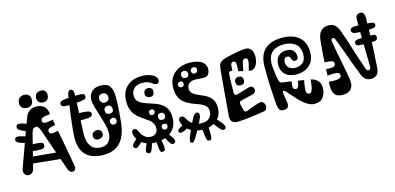

<svg xmlns="http://www.w3.org/2000/svg" viewBox="-81 -1360 4134 2007"><g transform="rotate(-15 1985.5 -356.5)"><path d="M22 -98Q29 -117.5 46 -164.2Q63 -211 85 -271.8Q107 -332.5 129 -393Q131 -397.5 132.5 -402Q134 -406.5 135.5 -410.8Q137 -415 138.5 -419.5Q141 -425.5 143.2 -431.8Q145.5 -438 147.5 -444Q153.5 -460 159 -475.2Q164.5 -490.5 169.5 -504.5Q171.5 -509 173 -513.2Q174.5 -517.5 176 -521.8Q177.5 -526 179 -530Q181.5 -537.5 184.2 -544.2Q187 -551 189 -557.5Q197 -578.5 201.8 -591.2Q206.5 -604 207 -606Q223 -647.5 255 -667.8Q287 -688 328 -687Q371 -686.5 402 -664.5Q433 -642.5 441 -598Q442 -592 443.2 -586Q444.5 -580 445 -574Q385 -568 364 -558.2Q343 -548.5 343 -531Q343 -509.5 357.8 -503.2Q372.5 -497 398.2 -500Q424 -503 457 -509Q460 -494 463 -479Q466 -464 468 -449Q421.5 -443 402.8 -433.5Q384 -424 384 -405Q384 -383 398.5 -377Q413 -371 435 -374.2Q457 -377.5 480 -384Q490 -334 499.5 -284Q509 -234 518 -184.5Q527 -135 536 -85.8Q545 -36.5 553 12Q558.5 39.5 547 54.8Q535.5 70 519 70Q506.5 70 493.5 60.5Q480.5 51 473 31Q432.5 -81 392.5 -200.2Q352.5 -319.5 314 -426Q303.5 -455.5 293.2 -468.8Q283 -482 265 -482Q248 -482 236.8 -470Q225.5 -458 217 -425Q194 -336 171.5 -244Q149 -152 127 -67Q119.5 -39.5 103.5 -27.2Q87.5 -15 70 -15Q38 -15 24 -39.2Q10 -63.5 22 -98ZM123 -251 142 -314Q165.5 -315 188.2 -315Q211 -315 234 -314Q268.5 -312.5 285.8 -305.5Q303 -298.5 303 -276Q303 -254.5 288 -246.8Q273 -239 230 -241Q203 -242.5 176.2 -245.2Q149.5 -248 123 -251ZM133 -122Q110 -125 96 -134.5Q82 -144 82 -159Q82 -182.5 100.2 -188.5Q118.5 -194.5 144 -192Q209.5 -187 281.2 -180.2Q353 -173.5 424 -166L444 -90Q360 -97.5 280.2 -105.8Q200.5 -114 133 -122ZM165 -461Q131.5 -475 111.2 -485.8Q91 -496.5 82 -506.5Q73 -516.5 73 -528Q73 -551.5 90 -556.8Q107 -562 134.8 -554.8Q162.5 -547.5 193.5 -534ZM130 -345Q90.5 -356 67.2 -364.5Q44 -373 34 -381.8Q24 -390.5 24 -402Q24 -426 41 -431.2Q58 -436.5 86.2 -429.8Q114.5 -423 148 -411ZM411 -246 396 -321Q421.5 -325.5 437.2 -325.2Q453 -325 460 -314.2Q467 -303.5 467 -277Q467 -258.5 453 -253.5Q439 -248.5 411 -246ZM447 -86 432 -166Q458 -171.5 473.5 -170.5Q489 -169.5 496 -157.5Q503 -145.5 503 -118Q503 -98 489 -92.8Q475 -87.5 447 -86ZM235 -698Q197.5 -698 179.2 -717.2Q161 -736.5 161 -761Q161 -798.5 181.2 -818.2Q201.5 -838 232 -838Q266 -838 283.5 -820.2Q301 -802.5 301 -773Q301 -735 282.2 -716.5Q263.5 -698 235 -698ZM411 -710Q382 -710 365 -727Q348 -744 348 -770Q348 -798.5 363.2 -816.8Q378.5 -835 418 -835Q444.5 -835 458.8 -819Q473 -803 473 -776Q473 -745.5 457.5 -727.8Q442 -710 411 -710Z M877.5 -16Q816.5 -16 770 -31.5Q723.5 -47 691.8 -77.8Q660 -108.5 644 -155Q628 -201.5 628 -263.5Q628 -288.5 631.5 -329.8Q635 -371 640.8 -421Q646.5 -471 653.5 -523.5Q660.5 -576 667.2 -623.8Q674 -671.5 679.5 -707Q684 -735.5 692.2 -749.2Q700.5 -763 717.5 -763Q734.5 -763 742 -748.8Q749.5 -734.5 749.5 -705Q749.5 -682 747.8 -639.2Q746 -596.5 743.2 -544.8Q740.5 -493 738 -441Q735.5 -389 733.5 -346.5Q731.5 -304 731.5 -281Q731 -219.5 747.5 -179Q764 -138.5 796 -118.8Q828 -99 873.5 -99Q913 -99 938.5 -116.5Q964 -134 976.2 -164.2Q988.5 -194.5 988.5 -232.5Q988.5 -270.5 975.2 -321.2Q962 -372 944.5 -425.2Q927 -478.5 913.8 -525.2Q900.5 -572 900.5 -602Q900.5 -655.5 933.8 -690.2Q967 -725 1031 -725Q1104 -725 1130.2 -684.5Q1156.5 -644 1156.5 -572Q1156.5 -544 1155.8 -516.5Q1155 -489 1153.5 -461.2Q1152 -433.5 1149.8 -405.5Q1147.5 -377.5 1145 -349Q1142.5 -320.5 1139.5 -291Q1131.5 -213 1103.5 -150.8Q1075.5 -88.5 1020.8 -52.2Q966 -16 877.5 -16ZM866.5 -187Q845.5 -187 831.8 -199Q818 -211 818 -234.5Q818 -259 835.5 -272Q853 -285 874.5 -285Q894.5 -285 909.5 -271.5Q924.5 -258 924.5 -235Q924.5 -213 907.2 -200Q890 -187 866.5 -187ZM778.5 -691Q819 -692 834.8 -685.5Q850.5 -679 850.5 -658Q850.5 -638.5 837 -631Q823.5 -623.5 778.5 -619Q753 -617 717.5 -615Q682 -613 656.5 -612Q614.5 -611.5 596.5 -618.8Q578.5 -626 578.5 -647Q578.5 -666.5 596.2 -674Q614 -681.5 653.5 -685Q680 -687.5 716.2 -689Q752.5 -690.5 778.5 -691ZM738.5 -505Q791 -503.5 818.8 -499.8Q846.5 -496 857 -488Q867.5 -480 867.5 -466Q867.5 -449 857.5 -440.8Q847.5 -432.5 818.8 -430Q790 -427.5 733.5 -428Q722.5 -428 710 -428.8Q697.5 -429.5 688.5 -431Q668.5 -434 660 -441.5Q651.5 -449 651.5 -466Q651.5 -487 661 -496Q670.5 -505 690.5 -505Q702.5 -505 715.2 -505Q728 -505 738.5 -505ZM1045.5 -705Q1057 -706 1063.2 -696.5Q1069.5 -687 1069.5 -675Q1069.5 -664 1063.5 -654.5Q1057.5 -645 1044.5 -645Q1043 -645 1041 -645Q1039 -645 1037.5 -645Q1022.5 -645 1014.5 -655.5Q1006.5 -666 1006.5 -678Q1006.5 -688 1012.8 -696.2Q1019 -704.5 1032.5 -705Q1035.5 -705 1039 -705Q1042.5 -705 1045.5 -705ZM1047.5 -416Q1071 -416 1081.8 -426.5Q1092.5 -437 1092.5 -454Q1092.5 -477.5 1080.8 -489.8Q1069 -502 1052.5 -502Q1028.5 -502 1017.5 -490.5Q1006.5 -479 1006.5 -464Q1006.5 -438.5 1017 -427.2Q1027.5 -416 1047.5 -416ZM1027.5 -541Q1053 -541 1066.8 -553.5Q1080.5 -566 1080.5 -587Q1080.5 -611 1067.2 -625Q1054 -639 1030.5 -639Q1008 -639 995.2 -627.2Q982.5 -615.5 982.5 -593Q982.5 -570.5 996.5 -555.8Q1010.5 -541 1027.5 -541ZM1066.5 -295Q1082.5 -295 1091.5 -305.2Q1100.5 -315.5 1100.5 -328Q1100.5 -349 1091.5 -357.5Q1082.5 -366 1066.5 -366Q1050 -366 1039.8 -357.5Q1029.5 -349 1029.5 -330Q1029.5 -313.5 1038.8 -304.2Q1048 -295 1066.5 -295Z M1430.5 -1Q1382 -1 1344 -16Q1306 -31 1279.5 -55.2Q1253 -79.5 1239.2 -107.2Q1225.5 -135 1225.5 -160Q1225.5 -177.5 1234 -185.8Q1242.5 -194 1254.5 -194Q1268 -194 1275.5 -187.2Q1283 -180.5 1289.5 -164Q1296 -148.5 1309.2 -126.8Q1322.5 -105 1346.5 -88.5Q1370.5 -72 1408.5 -72Q1441 -72 1460.8 -91.8Q1480.5 -111.5 1480.5 -146Q1480.5 -176 1468 -197.5Q1455.5 -219 1434.8 -235.8Q1414 -252.5 1389.2 -268.5Q1364.5 -284.5 1339.8 -303.2Q1315 -322 1294.2 -347.5Q1273.5 -373 1261 -409Q1248.5 -445 1248.5 -496Q1248.5 -556 1273.8 -604.5Q1299 -653 1348.8 -681.5Q1398.5 -710 1471.5 -710Q1510 -710 1540 -702.5Q1570 -695 1591.2 -682.5Q1612.5 -670 1623.5 -655Q1634.5 -640 1634.5 -625Q1634.5 -608.5 1627 -598.8Q1619.5 -589 1603.5 -589Q1589.5 -589 1577.5 -596.5Q1565.5 -604 1551 -614Q1536.5 -624 1515.2 -631.5Q1494 -639 1460.5 -639Q1401.5 -639 1370.5 -609.2Q1339.5 -579.5 1339.5 -535Q1339.5 -498 1357.5 -475.5Q1375.5 -453 1405.5 -439.2Q1435.5 -425.5 1471 -414.8Q1506.5 -404 1542 -390.5Q1577.5 -377 1607.5 -355.5Q1637.5 -334 1655.5 -298.8Q1673.5 -263.5 1673.5 -208Q1673.5 -153 1653.8 -113.8Q1634 -74.5 1600 -49.5Q1566 -24.5 1522.2 -12.8Q1478.5 -1 1430.5 -1ZM1565.5 -106Q1599.5 -106 1599.5 -139Q1599.5 -152 1591.5 -159.5Q1583.5 -167 1568.5 -167Q1553 -167 1545.8 -160Q1538.5 -153 1538.5 -137Q1538.5 -121.5 1546.8 -113.8Q1555 -106 1565.5 -106ZM1568.5 -211Q1583 -211 1592.8 -220.5Q1602.5 -230 1602.5 -245Q1602.5 -266 1592.8 -276Q1583 -286 1569.5 -286Q1548 -286 1537.8 -277.2Q1527.5 -268.5 1527.5 -246Q1527.5 -230.5 1538 -220.8Q1548.5 -211 1568.5 -211ZM1477.5 -287Q1494 -287 1501.2 -295.8Q1508.5 -304.5 1508.5 -320Q1508.5 -330.5 1500.5 -338.2Q1492.5 -346 1479.5 -346Q1466 -346 1457.8 -339Q1449.5 -332 1449.5 -319Q1449.5 -304 1456.8 -295.5Q1464 -287 1477.5 -287ZM1507.5 -475Q1481.5 -475 1468 -488Q1454.5 -501 1454.5 -519Q1454.5 -543 1466.8 -557Q1479 -571 1498.5 -571Q1525.5 -571 1538 -558.5Q1550.5 -546 1550.5 -530Q1550.5 -501.5 1539.2 -488.2Q1528 -475 1507.5 -475ZM1525.5 -50 1567.5 -79Q1602 -33.5 1619.2 -7.2Q1636.5 19 1637 33.2Q1637.5 47.5 1622.5 57Q1608 66 1595.5 58.8Q1583 51.5 1566.8 25Q1550.5 -1.5 1525.5 -50ZM1444.5 -20 1496.5 -29Q1507 28.5 1510 58Q1513 87.5 1507.5 98.5Q1502 109.5 1487.5 112Q1470 115 1462 104.5Q1454 94 1450.8 64.2Q1447.5 34.5 1444.5 -20ZM1350.5 -36 1400.5 -17Q1387.5 28.5 1378 53.5Q1368.5 78.5 1357.8 86Q1347 93.5 1330.5 87Q1316 81.5 1314.2 67.8Q1312.5 54 1322 29Q1331.5 4 1350.5 -36ZM1318.5 -79Q1319.5 -80 1320.2 -81.2Q1321 -82.5 1321.5 -83Q1326 -89 1335.2 -88.2Q1344.5 -87.5 1352.5 -82Q1361 -77.5 1365.2 -70.2Q1369.5 -63 1365.5 -56Q1365 -54.5 1363.5 -52.5Q1362 -50.5 1360.5 -49Q1355 -41.5 1347.8 -39.5Q1340.5 -37.5 1333.5 -40Q1326.5 -42.5 1321.5 -48Q1317.5 -52 1315.2 -57.2Q1313 -62.5 1313.5 -68Q1314 -73.5 1318.5 -79ZM1281.5 -116 1314.5 -65Q1280 -32 1259.2 -15Q1238.5 2 1226 3.8Q1213.5 5.5 1203.5 -7Q1194 -18.5 1198.8 -32Q1203.5 -45.5 1223.8 -65.2Q1244 -85 1281.5 -116Z M1949.5 -3Q1893 -3 1852 -19.5Q1811 -36 1784.5 -61.2Q1758 -86.5 1745.2 -113.5Q1732.5 -140.5 1732.5 -161Q1732.5 -174.5 1741.2 -183.8Q1750 -193 1766.5 -193Q1778 -193 1786.8 -185Q1795.5 -177 1801.5 -165Q1811 -146.5 1829.5 -124.5Q1848 -102.5 1878.2 -86.8Q1908.5 -71 1953.5 -71Q2010 -71 2038.2 -98.8Q2066.5 -126.5 2066.5 -172Q2066.5 -205 2049.8 -224.8Q2033 -244.5 2005.8 -257.2Q1978.5 -270 1945.8 -281.2Q1913 -292.5 1880.2 -307.5Q1847.5 -322.5 1820.2 -346.2Q1793 -370 1776.2 -408.2Q1759.5 -446.5 1759.5 -505Q1759.5 -567 1788.2 -614.2Q1817 -661.5 1869 -688.2Q1921 -715 1990.5 -715Q2025.5 -715 2056.8 -708.8Q2088 -702.5 2112.2 -689Q2136.5 -675.5 2150.5 -653.8Q2164.5 -632 2164.5 -601Q2164.5 -569 2148 -546.5Q2131.5 -524 2097.5 -524Q2087 -524 2076.5 -524.8Q2066 -525.5 2054.8 -526.5Q2043.5 -527.5 2030.5 -528.2Q2017.5 -529 2001.5 -529Q1956.5 -529 1935 -507.2Q1913.5 -485.5 1913.5 -454Q1913.5 -428 1926.8 -411.2Q1940 -394.5 1961.8 -382.8Q1983.5 -371 2009.5 -360.2Q2035.5 -349.5 2061.5 -336.8Q2087.5 -324 2109.2 -304.8Q2131 -285.5 2144.2 -256.8Q2157.5 -228 2157.5 -185Q2157.5 -144 2143.5 -110.5Q2129.5 -77 2102.8 -53Q2076 -29 2037.2 -16Q1998.5 -3 1949.5 -3ZM1847.5 -489Q1876.5 -489 1876.5 -520Q1876.5 -533.5 1868.8 -541.8Q1861 -550 1850.5 -550Q1832 -550 1823.8 -541.8Q1815.5 -533.5 1815.5 -523Q1815.5 -505 1824 -497Q1832.5 -489 1847.5 -489ZM1915.5 -572Q1931.5 -572 1940.5 -581.8Q1949.5 -591.5 1949.5 -605Q1949.5 -625.5 1939 -636.2Q1928.5 -647 1913.5 -647Q1893.5 -647 1884 -637.8Q1874.5 -628.5 1874.5 -606Q1874.5 -589 1885.8 -580.5Q1897 -572 1915.5 -572ZM2015.5 -591Q2031.5 -591 2041 -600.5Q2050.5 -610 2050.5 -627Q2050.5 -643.5 2042 -650.8Q2033.5 -658 2021.5 -658Q2003 -658 1993.2 -649.5Q1983.5 -641 1983.5 -626Q1983.5 -610.5 1993.2 -600.8Q2003 -591 2015.5 -591ZM2118.5 -593Q2106 -593 2098.2 -600.8Q2090.5 -608.5 2090.5 -618Q2090.5 -631 2097.5 -637.5Q2104.5 -644 2113.5 -644Q2128.5 -644 2135 -638Q2141.5 -632 2141.5 -616Q2141.5 -605.5 2134.5 -599.2Q2127.5 -593 2118.5 -593ZM2081.5 -124 2112.5 -166Q2126 -158.5 2133.5 -150.8Q2141 -143 2141.8 -134.5Q2142.5 -126 2135.5 -116Q2127.5 -105 2119 -103.2Q2110.5 -101.5 2101.2 -107.2Q2092 -113 2081.5 -124ZM2046.5 -64 2088.5 -95Q2137 -46.5 2158.8 -18.5Q2180.5 9.5 2183 24.2Q2185.5 39 2176.5 47Q2163 58.5 2148.2 53.8Q2133.5 49 2110 21.2Q2086.5 -6.5 2046.5 -64ZM1939.5 -42 2009.5 -49Q2013.5 28.5 2013 65.5Q2012.5 102.5 2006 113.8Q1999.5 125 1985.5 125Q1970.5 125.5 1962.5 114.2Q1954.5 103 1949.8 67.2Q1945 31.5 1939.5 -42ZM1820.5 -23Q1832 -49.5 1845 -75.2Q1858 -101 1870.5 -127Q1894.5 -176.5 1911.8 -185.8Q1929 -195 1941.5 -189Q1953.5 -183 1955.5 -163.8Q1957.5 -144.5 1932.5 -94Q1920 -68.5 1906 -42.5Q1892 -16.5 1877.5 9Q1856 47 1842 68.5Q1828 90 1817.5 97Q1807 104 1795.5 98Q1786 93 1785.5 80.2Q1785 67.5 1793.8 42.8Q1802.5 18 1820.5 -23ZM1796.5 -122 1815.5 -72Q1775 -48 1750.8 -38.5Q1726.5 -29 1714 -31Q1701.5 -33 1696.5 -44Q1691.5 -55 1698.2 -65.2Q1705 -75.5 1728.2 -88.8Q1751.5 -102 1796.5 -122Z M2245.5 -70Q2251 -136.5 2257.8 -217.5Q2264.5 -298.5 2271.5 -382Q2272 -387 2272.5 -392Q2273 -397 2273.5 -402Q2274 -407 2274.5 -412Q2275 -418 2275.5 -423.8Q2276 -429.5 2276.5 -435.5Q2277 -441.5 2277.5 -447Q2278.5 -456.5 2279.2 -465.8Q2280 -475 2281 -484.5Q2282 -493 2282.8 -501.5Q2283.5 -510 2284 -518Q2285 -527 2285.8 -535.8Q2286.5 -544.5 2287 -552.5Q2288 -558.5 2288.5 -564.5Q2289 -570.5 2289.5 -576Q2293.5 -616 2311.8 -634.5Q2330 -653 2368.5 -664Q2391 -670.5 2422.2 -677.5Q2453.5 -684.5 2486.8 -690.8Q2520 -697 2547.5 -700.8Q2575 -704.5 2590 -704.5Q2634 -704.5 2654.5 -676.8Q2675 -649 2675 -603Q2675 -564 2662.8 -531Q2650.5 -498 2627 -480.8Q2603.5 -463.5 2569.5 -472Q2580 -510.5 2587.2 -541Q2594.5 -571.5 2590.5 -589.2Q2586.5 -607 2563 -607Q2541.5 -607 2533 -578Q2524.5 -549 2513.5 -484Q2500 -488 2488.5 -490.8Q2477 -493.5 2462.5 -497Q2467 -561.5 2463.2 -584.2Q2459.5 -607 2437.5 -607Q2423.5 -607 2416.5 -598.8Q2409.5 -590.5 2407.2 -570.5Q2405 -550.5 2405.5 -516Q2401 -517.5 2396.5 -518.2Q2392 -519 2387.5 -519Q2375 -519 2369.2 -512Q2363.5 -505 2362.5 -492Q2359.5 -441 2358.5 -389.2Q2357.5 -337.5 2357.5 -288Q2357.5 -274 2367.8 -267.5Q2378 -261 2397.5 -267Q2442.5 -281.5 2476.5 -291.5Q2510.5 -301.5 2527.5 -306Q2551.5 -312 2565.5 -298Q2579.5 -284 2579.5 -265Q2579.5 -252 2571.5 -240.2Q2563.5 -228.5 2545.5 -224Q2539 -222.5 2532.2 -220.8Q2525.5 -219 2518.5 -217.5Q2514.5 -216.5 2510.5 -215.5Q2506.5 -214.5 2502.5 -213.5Q2499 -213 2496 -212.2Q2493 -211.5 2490 -210.5Q2485 -209.5 2480.5 -208.2Q2476 -207 2471 -206Q2469 -205.5 2466.8 -205Q2464.5 -204.5 2462.2 -204Q2460 -203.5 2457.5 -203Q2455 -202.5 2452.8 -202Q2450.5 -201.5 2448 -200.8Q2445.5 -200 2443 -199.5Q2436 -198 2429.2 -196.2Q2422.5 -194.5 2416.5 -193Q2400 -189 2395.8 -181.5Q2391.5 -174 2393.5 -162Q2396 -148 2401 -125.8Q2406 -103.5 2412.5 -87Q2418 -73.5 2426 -70.5Q2434 -67.5 2446.5 -72Q2479.5 -85 2520.2 -100.5Q2561 -116 2586.5 -122Q2617 -129 2632.5 -110.8Q2648 -92.5 2648 -70Q2648 -53 2639.5 -39Q2631 -25 2613.5 -22Q2552 -11.5 2477 -1.8Q2402 8 2330.5 12Q2288 14 2265 -5.5Q2242 -25 2245.5 -70ZM2425.5 -60 2490.5 -62Q2493.5 -46.5 2492.2 -34.8Q2491 -23 2484.5 -15.8Q2478 -8.5 2465.5 -7Q2451.5 -5 2443 -11.5Q2434.5 -18 2430.5 -30.8Q2426.5 -43.5 2425.5 -60ZM2539.5 -54Q2539 -58.5 2538.2 -63Q2537.5 -67.5 2537.5 -72Q2537.5 -82 2543.8 -89.5Q2550 -97 2566.5 -100Q2581.5 -103 2591 -100.2Q2600.5 -97.5 2602.5 -86Q2603.5 -82.5 2604.2 -78.2Q2605 -74 2605.5 -70Q2608 -57.5 2601.5 -48.2Q2595 -39 2578.5 -35Q2560 -31.5 2551 -35.2Q2542 -39 2539.5 -54ZM2453.5 -348Q2427.5 -348 2415 -359Q2402.5 -370 2402.5 -400Q2402.5 -414.5 2415 -427.2Q2427.5 -440 2445.5 -440Q2471 -440 2482.8 -428.5Q2494.5 -417 2494.5 -393Q2494.5 -370 2483 -359Q2471.5 -348 2453.5 -348ZM2471.5 -653Q2471.5 -659 2477.2 -664.2Q2483 -669.5 2493.5 -670Q2502 -671 2509.8 -668Q2517.5 -665 2517.5 -658Q2517.5 -656 2517.5 -652Q2517.5 -648 2517.5 -645Q2517.5 -637 2511 -632Q2504.5 -627 2495.5 -626Q2487.5 -625.5 2480 -628.8Q2472.5 -632 2471.5 -641Q2471.5 -644 2471.5 -647Q2471.5 -650 2471.5 -653ZM2348.5 -588 2343.5 -548Q2331 -549.5 2325 -555Q2319 -560.5 2319.5 -571Q2320.5 -583 2329 -585.5Q2337.5 -588 2348.5 -588Z M2755.5 -64Q2749.5 -137.5 2744.5 -241.8Q2739.5 -346 2739.5 -469Q2739.5 -503.5 2744.5 -533.2Q2749.5 -563 2759.5 -588Q2762 -594 2764.8 -600Q2767.5 -606 2770.5 -611.5Q2773.5 -616.5 2776.2 -621Q2779 -625.5 2782.5 -630Q2787 -637 2792.5 -643Q2798 -649 2803.5 -654.5Q2808 -659 2813 -663.5Q2818 -668 2823.5 -671.5Q2829 -675.5 2835 -679.2Q2841 -683 2847.5 -686.5Q2877 -702 2913.2 -709.5Q2949.5 -717 2993.5 -717Q3047 -717 3092.2 -703.8Q3137.5 -690.5 3170.8 -663.5Q3204 -636.5 3222.2 -595Q3240.5 -553.5 3240.5 -497Q3240.5 -432.5 3213.8 -390.5Q3187 -348.5 3143 -327.8Q3099 -307 3047.5 -307Q2995.5 -307 2958.5 -324.2Q2921.5 -341.5 2902 -373.8Q2882.5 -406 2882.5 -451Q2882.5 -512.5 2915.5 -545.2Q2948.5 -578 3001.5 -578Q3053.5 -578 3077 -551Q3100.5 -524 3100.5 -490Q3100.5 -467 3090.8 -457.5Q3081 -448 3064.5 -448Q3048 -448 3041 -457.8Q3034 -467.5 3029.8 -480Q3025.5 -492.5 3018.2 -502.2Q3011 -512 2993.5 -512Q2974 -512 2964.8 -498Q2955.5 -484 2955.5 -462Q2955.5 -419.5 2982.8 -398.2Q3010 -377 3049.5 -377Q3100.5 -377 3132.5 -405.5Q3164.5 -434 3164.5 -494Q3164.5 -570 3116.8 -607.5Q3069 -645 2997.5 -645Q2926.5 -645 2885 -620Q2843.5 -595 2828.5 -546.5Q2813.5 -498 2821.5 -428Q2828.5 -370.5 2833.8 -337.8Q2839 -305 2844.8 -290Q2850.5 -275 2858.2 -270.5Q2866 -266 2877.5 -264Q2901.5 -260.5 2926 -257.2Q2950.5 -254 2973.5 -251Q2963 -202.5 2969 -181.8Q2975 -161 2996.5 -161Q3013 -161 3022.8 -177.2Q3032.5 -193.5 3037.5 -239Q3055 -237.5 3071.8 -234.8Q3088.5 -232 3103.5 -229Q3085.5 -144.5 3089.2 -111.2Q3093 -78 3121.5 -78Q3133 -78 3142.2 -89Q3151.5 -100 3158.5 -130.2Q3165.5 -160.5 3170.5 -218Q3198.5 -212.5 3217.5 -201.2Q3236.5 -190 3248.5 -174.8Q3260.5 -159.5 3265.8 -141.5Q3271 -123.5 3271 -104Q3271 -39 3240.2 0.2Q3209.5 39.5 3147 39.5Q3121 39.5 3096.2 29.2Q3071.5 19 3046.5 0.2Q3021.5 -18.5 2996 -43.8Q2970.5 -69 2943.8 -99.8Q2917 -130.5 2887.5 -164Q2875 -178.5 2864.5 -175Q2854 -171.5 2855.5 -157Q2858.5 -131 2863.2 -105.5Q2868 -80 2871.5 -55Q2876 -17.5 2864.5 0.2Q2853 18 2815.5 18Q2783.5 18 2771.5 -2.8Q2759.5 -23.5 2755.5 -64ZM2797.5 -14Q2786.5 -13.5 2780.5 -22Q2774.5 -30.5 2774.5 -40Q2774.5 -49 2779.5 -56.2Q2784.5 -63.5 2795.5 -64ZM2784.5 -99Q2774 -99 2768.8 -107.8Q2763.5 -116.5 2763.5 -126Q2763.5 -137.5 2769.5 -146.8Q2775.5 -156 2787.5 -156ZM3204.5 -27Q3192 -27 3184.8 -34Q3177.5 -41 3177.5 -52Q3177.5 -69.5 3184.8 -77.2Q3192 -85 3202.5 -85Q3220 -85 3227.8 -77.8Q3235.5 -70.5 3235.5 -60Q3235.5 -44.5 3227.2 -35.8Q3219 -27 3204.5 -27Z M3348 -76Q3347.5 -85.5 3347.2 -97.2Q3347 -109 3347.2 -121.5Q3347.5 -134 3348 -145Q3429 -138.5 3457 -147.8Q3485 -157 3485 -178Q3485 -205 3457.5 -211.2Q3430 -217.5 3351 -212Q3352 -229.5 3352.8 -246.8Q3353.5 -264 3355 -281Q3390 -277.5 3412.5 -278.8Q3435 -280 3446 -288.2Q3457 -296.5 3457 -314Q3457 -336 3435 -343.8Q3413 -351.5 3358 -353Q3360.5 -408.5 3365.2 -471.5Q3370 -534.5 3376 -589Q3383.5 -656.5 3414.5 -686.2Q3445.5 -716 3495 -716Q3540 -716 3565.2 -692.5Q3590.5 -669 3609 -617Q3625.5 -571.5 3643.5 -516.8Q3661.5 -462 3680.2 -403Q3699 -344 3717.8 -286.2Q3736.5 -228.5 3755 -177Q3761.5 -158.5 3774 -154.5Q3786.5 -150.5 3796.5 -159.2Q3806.5 -168 3806 -188Q3805 -259.5 3803 -345.8Q3801 -432 3799.8 -521.8Q3798.5 -611.5 3799 -694Q3799 -725.5 3811.2 -741.2Q3823.5 -757 3849 -757Q3873 -757 3884.5 -740Q3896 -723 3896 -689Q3895.5 -606.5 3892.8 -517.5Q3890 -428.5 3885.2 -336.8Q3880.5 -245 3874 -154Q3870.5 -101.5 3845.2 -80.8Q3820 -60 3783 -60Q3746.5 -60 3723.8 -80.2Q3701 -100.5 3686 -138Q3658 -207 3631.8 -279.5Q3605.5 -352 3579.8 -423Q3554 -494 3528 -559Q3524.5 -568 3519.8 -572Q3515 -576 3508 -576Q3497.5 -576 3491.2 -567.2Q3485 -558.5 3488 -542Q3499 -473.5 3513 -402.5Q3527 -331.5 3541.2 -259.5Q3555.5 -187.5 3567 -116Q3577.5 -48.5 3548.2 -11.8Q3519 25 3456 25Q3400 25 3374.8 -2.8Q3349.5 -30.5 3348 -76ZM3806 -635Q3825 -634.5 3844.2 -633.2Q3863.5 -632 3882 -631Q3923 -629 3941.8 -625Q3960.5 -621 3965.8 -614Q3971 -607 3971 -596Q3971 -585 3965.2 -577.8Q3959.5 -570.5 3940 -566.8Q3920.5 -563 3880 -563Q3860.5 -563 3841.5 -563Q3822.5 -563 3803 -563Q3764 -563 3743.5 -567.8Q3723 -572.5 3715.5 -581.5Q3708 -590.5 3708 -603Q3708 -615 3715.8 -622.8Q3723.5 -630.5 3744.8 -633.8Q3766 -637 3806 -635ZM3802 -499Q3821.5 -499 3841.5 -499.5Q3861.5 -500 3881 -500Q3927.5 -501 3940.2 -493.2Q3953 -485.5 3953 -468Q3953 -447 3940.5 -438Q3928 -429 3883 -429Q3865 -429 3846.5 -429Q3828 -429 3810 -429Q3755.5 -429 3736.8 -436Q3718 -443 3718 -464Q3718 -480.5 3734.2 -489.5Q3750.5 -498.5 3802 -499ZM3838 -405Q3839.5 -405 3841 -405Q3842.5 -405 3844 -405Q3852 -405 3857 -400Q3862 -395 3864.5 -387.2Q3867 -379.5 3867 -371Q3867 -362.5 3864 -354.5Q3861 -346.5 3855.5 -341.2Q3850 -336 3842 -336Q3840 -336 3838.2 -336Q3836.5 -336 3834 -336Q3823 -336 3817.5 -346Q3812 -356 3812 -368Q3812 -381.5 3818.8 -393.2Q3825.5 -405 3838 -405ZM3440 -122Q3446 -122 3452.5 -122Q3459 -122 3465 -122Q3478.5 -122 3485.2 -111.5Q3492 -101 3492 -88Q3492 -73 3484 -61.5Q3476 -50 3460 -49Q3453.5 -49 3447.2 -49Q3441 -49 3434 -49Q3419 -49 3411.5 -60.8Q3404 -72.5 3404 -86Q3404 -102 3412.2 -112Q3420.5 -122 3440 -122ZM3475 -59Q3459.5 -59 3451.2 -67.5Q3443 -76 3443 -93Q3443 -106 3452.2 -114Q3461.5 -122 3477 -122Q3490 -122 3498 -114.2Q3506 -106.5 3506 -92Q3506 -75.5 3497.2 -67.2Q3488.5 -59 3475 -59ZM3523 -624Q3523 -624 3523 -624Q3523 -624 3523 -624Q3523 -624 3523 -624Q3523 -624 3523 -624Q3523 -624 3523 -624Q3523 -624 3523 -624Q3523 -624 3523 -624Q3523 -624 3523 -624ZM3463 -671Q3463 -671 3463 -671Q3463 -671 3463 -671Q3463 -671 3463 -671Q3463 -671 3463 -671Q3463 -671 3463 -671Q3463 -671 3463 -671Q3463 -671 3463 -671Q3463 -671 3463 -671Z"/></g></svg>

Font: Kablammo
Style: Regular
Weight: 400
Designer: Travis Kochel, Lizy Gershenzon, Daria Petrova, Ethan Cohen
Foundry: Vectro Type Foundry
Version: Version 1.002